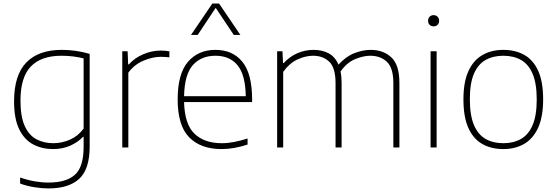

<svg xmlns="http://www.w3.org/2000/svg" viewBox="-20 -828 3128 1078"><path d="M251.5 230Q216 230 172.2 223Q128.5 216 93 202.5V168.5Q136.5 183.5 175.8 190.2Q215 197 252.5 197Q352.5 197 401 152.8Q449.5 108.5 449.5 -2.5V-60H446.5Q417.5 -29.5 374.5 -10.2Q331.5 9 277.5 9Q216.5 9 167 -16.8Q117.5 -42.5 88.2 -101.5Q59 -160.5 59 -259Q59 -406 127.5 -477Q196 -548 327.5 -548Q407 -548 483.5 -525.5V-5.5Q483.5 121.5 425 175.8Q366.5 230 251.5 230ZM279.5 -24Q326.5 -24 372 -43.5Q417.5 -63 449.5 -106V-500Q425.5 -506.5 393.2 -510.8Q361 -515 324.5 -515Q211.5 -515 153.2 -454.8Q95 -394.5 95 -263Q95 -172 119.2 -119.8Q143.5 -67.5 185.2 -45.8Q227 -24 279.5 -24Z M666.5 0V-540H696.5L699.5 -466.5H703.5Q736 -503 784.5 -523.5Q833 -544 881.5 -544Q908.5 -544 931 -540V-506Q919 -507.5 907.2 -508.2Q895.5 -509 881.5 -509Q838 -509 786.5 -487.8Q735 -466.5 700.5 -420V0Z M1223.5 9Q1107 9 1042.2 -57Q977.5 -123 977.5 -270Q977.5 -413.5 1035.2 -480.8Q1093 -548 1189.5 -548Q1286.5 -548 1341 -480.8Q1395.5 -413.5 1395.5 -270V-255H1013.5Q1016.5 -130.5 1072 -77.2Q1127.5 -24 1225.5 -24Q1259 -24 1294.2 -30.8Q1329.5 -37.5 1370 -50.5V-16.5Q1293.5 9 1223.5 9ZM1189.5 -515Q1109.5 -515 1062.8 -462.5Q1016 -410 1013.5 -288H1360Q1357.5 -409.5 1313.2 -462.2Q1269 -515 1189.5 -515ZM1052.5 -632 1172 -808H1210L1329.5 -632H1292.5L1191 -784L1090 -632Z M1536 0V-540H1566L1569 -474H1573Q1607 -511 1650.2 -529.5Q1693.5 -548 1740.5 -548Q1788.5 -548 1825 -528.8Q1861.5 -509.5 1880.5 -465Q1922.5 -511.5 1970.2 -529.8Q2018 -548 2060.5 -548Q2132 -548 2177.2 -506Q2222.5 -464 2222.5 -362V0H2188.5V-361Q2188.5 -447 2152.2 -481Q2116 -515 2059 -515Q2020 -515 1973.5 -495.8Q1927 -476.5 1892 -426.5Q1898 -397.5 1898 -362V0H1864V-361Q1864 -447 1829 -481Q1794 -515 1737.5 -515Q1695 -515 1649.8 -494Q1604.5 -473 1570 -424.5V0Z M2397.5 0V-540H2431.5V0ZM2414.5 -680Q2401 -680 2392.2 -688.5Q2383.5 -697 2383.5 -711Q2383.5 -725.5 2392.2 -734.2Q2401 -743 2414.5 -743Q2428 -743 2436.8 -734.2Q2445.5 -725.5 2445.5 -711Q2445.5 -697 2436.8 -688.5Q2428 -680 2414.5 -680Z M2806 9Q2739 9 2688.5 -19.2Q2638 -47.5 2610 -109Q2582 -170.5 2582 -270Q2582 -368 2610.2 -429.2Q2638.5 -490.5 2689 -519.2Q2739.5 -548 2806 -548Q2873 -548 2923.2 -520Q2973.5 -492 3001.5 -430.8Q3029.5 -369.5 3029.5 -270Q3029.5 -172 3001.2 -110.5Q2973 -49 2922.8 -20Q2872.5 9 2806 9ZM2806 -24Q2863 -24 2905 -47.8Q2947 -71.5 2970.2 -125.2Q2993.5 -179 2993.5 -269Q2993.5 -360 2970.2 -414Q2947 -468 2905 -491.5Q2863 -515 2806 -515Q2749 -515 2706.8 -491.5Q2664.5 -468 2641.2 -414.5Q2618 -361 2618 -271.5Q2618 -180 2641.2 -125.8Q2664.5 -71.5 2706.8 -47.8Q2749 -24 2806 -24Z"/></svg>

Font: Encode Sans Semi Expanded Thin
Style: Regular
Weight: 100
Width: 6
Designer: Multiple Designers
Foundry: Impallari Type
Version: Version 3.000; ttfautohint (v1.8.3) -l 8 -r 50 -G 200 -x 14 